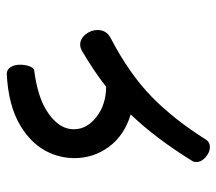

<svg xmlns="http://www.w3.org/2000/svg" viewBox="-57 -565 655 581"><g transform="rotate(-90 270.5 -274.5)"><path d="M70.8 -7.3Q70.8 -14.2 72.3 -17.6Q143.1 -132.3 214.8 -206.5Q150.4 -226.1 116.5 -272.7Q82.5 -319.3 82.5 -376.5Q82.5 -414.1 97.7 -450.2Q121.6 -505.4 182.4 -541.3Q243.2 -577.1 337.4 -581.5Q350.6 -581.5 357.9 -569.8Q365.2 -558.1 365.2 -541.7Q365.2 -525.4 360.1 -512.2Q355 -499 347.7 -498.5Q273.4 -488.8 231 -463.9Q169.9 -427.7 169.9 -378.4Q169.9 -338.9 207.3 -310.1Q244.6 -281.2 298.3 -280.8Q345.7 -317.9 404.8 -352.5Q415.5 -359.4 425.8 -359.4Q443.8 -359.4 457 -343Q470.2 -326.7 470.2 -306.6Q470.2 -279.3 444.8 -266.6Q337.4 -210.4 268.6 -143.3Q199.7 -76.2 137.7 22.5Q130.4 33.2 115.5 33.2Q100.6 33.2 85.7 20.5Q70.8 7.8 70.8 -7.3Z"/></g></svg>

Font: Behdad
Style: Regular
Weight: 400
Designer: Mohammad Saleh Souzanchi
Foundry: http://font-store.ir
Version: Version:1.0.1;RFB:1.2.5;Building:2018-09-04 19:53:52.209180